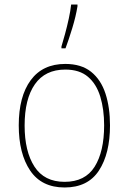

<svg xmlns="http://www.w3.org/2000/svg" viewBox="-20 -820 570 850"><path d="M266 10Q164 10 113.5 -65Q63 -140 63 -265Q63 -393 116 -465Q169 -537 269 -537Q340 -537 383.5 -502Q427 -467 447 -405.5Q467 -344 467 -265Q467 -140 418 -65Q369 10 266 10ZM266 -15Q357 -15 399 -82Q441 -149 441 -265Q441 -336 424 -392Q407 -448 369.5 -480Q332 -512 269 -512Q180 -512 134.5 -447Q89 -382 89 -264Q89 -150 132.5 -82.5Q176 -15 266 -15ZM252 -614Q259 -637 268 -670Q277 -703 284.5 -737.5Q292 -772 295 -800H323V-792Q316 -748 300 -695.5Q284 -643 270 -606H252Z"/></svg>

Font: Noto Sans Mono Condensed Thin
Style: Regular
Weight: 100
Width: 3
Designer: Monotype Design Team
Foundry: Monotype Imaging Inc.
Version: Version 2.014; ttfautohint (v1.8.4.7-5d5b)